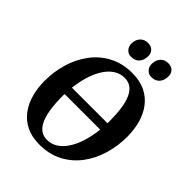

<svg xmlns="http://www.w3.org/2000/svg" viewBox="-267 -1107 1259 1259"><g transform="rotate(45 362.0 -478.0)"><path d="M134.5 -341.5 136 -405H588L586.5 -341.5ZM325 10Q254.5 10 203.2 -15.2Q152 -40.5 119 -84.5Q86 -128.5 70 -186.2Q54 -244 54 -308.5Q53.5 -394.5 77.2 -474Q101 -553.5 148 -616.5Q195 -679.5 264.5 -716.2Q334 -753 425.5 -753Q496.5 -753 547.8 -727.8Q599 -702.5 632 -658.5Q665 -614.5 680.8 -557.8Q696.5 -501 697 -438Q697.5 -351 674 -270.5Q650.5 -190 603.5 -127Q556.5 -64 486.8 -27Q417 10 325 10ZM338 -47Q378 -47 410.2 -67.2Q442.5 -87.5 467.5 -123.8Q492.5 -160 509.2 -208.2Q526 -256.5 534.5 -313.2Q543 -370 542.5 -430.5Q542 -494.5 534.5 -543.8Q527 -593 511.2 -626.8Q495.5 -660.5 471 -678Q446.5 -695.5 412 -695.5Q372.5 -695.5 340 -675.2Q307.5 -655 282.8 -619Q258 -583 241.2 -535Q224.5 -487 216 -431.2Q207.5 -375.5 207.5 -316Q208 -251 216 -200.8Q224 -150.5 239.8 -116.2Q255.5 -82 280.2 -64.5Q305 -47 338 -47ZM342.5 -822Q316.5 -822 299.8 -840.8Q283 -859.5 283.5 -887Q284.5 -923 304.8 -944.2Q325 -965.5 358 -965.5Q389 -965.5 405 -947.8Q421 -930 420.5 -903.5Q420 -867 400.2 -844.5Q380.5 -822 342.5 -822ZM530.5 -822Q505 -822 488.2 -840.8Q471.5 -859.5 472 -887Q473 -923 493 -944.2Q513 -965.5 546 -965.5Q576.5 -965.5 592.8 -947.8Q609 -930 608 -903.5Q607.5 -867 587.8 -844.5Q568 -822 530.5 -822Z"/></g></svg>

Font: Merriweather
Style: Bold Italic
Weight: 700
Italic angle: -7.8°
Version: Version 2.101